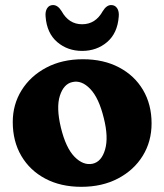

<svg xmlns="http://www.w3.org/2000/svg" viewBox="-20 -726 651 760"><path d="M308.5 -491.5Q390 -491.5 451.2 -459.2Q512.5 -427 546.2 -369.8Q580 -312.5 580 -237.5Q580 -166 545 -109.2Q510 -52.5 447.2 -19.5Q384.5 13.5 302 13.5Q220.5 13.5 159.5 -18.8Q98.5 -51 64.5 -108.8Q30.5 -166.5 30.5 -243Q30.5 -312.5 65.5 -368.8Q100.5 -425 163 -458.2Q225.5 -491.5 308.5 -491.5ZM347 -78Q382 -86 396 -134.2Q410 -182.5 391 -258Q371.5 -338.5 337 -374.2Q302.5 -410 266 -401Q232 -393.5 217 -347Q202 -300.5 221 -221Q240.5 -140.5 275.2 -105.2Q310 -70 347 -78ZM305 -630Q358 -630 386.5 -681.5Q401.5 -706 420 -706Q435.5 -706 443.8 -693.2Q452 -680.5 450 -660Q445 -594.5 404 -559.5Q363 -524.5 305 -524.5Q247.5 -524.5 206.5 -559.5Q165.5 -594.5 160.5 -660Q158.5 -680.5 166.5 -693.2Q174.5 -706 190 -706Q209 -706 224 -681.5Q252.5 -630 305 -630Z"/></svg>

Font: Fraunces 9pt SuperSoft
Style: Bold
Weight: 700
Version: Version 1.000;[b76b70a41]